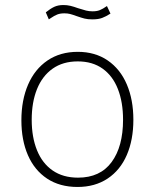

<svg xmlns="http://www.w3.org/2000/svg" viewBox="-20 -733 615 763"><path d="M65 -255Q65 -335 91.5 -396.5Q118 -458 168.5 -492.5Q219 -527 289 -527Q358 -527 408 -492.8Q458 -458.5 484 -397.5Q510 -336.5 510 -257Q510 -177.5 484 -117.2Q458 -57 407.8 -23.5Q357.5 10 288 10Q217.5 10 167.2 -23.2Q117 -56.5 91 -116.2Q65 -176 65 -255ZM469 -257Q469 -327 448.5 -379.2Q428 -431.5 387.8 -460.2Q347.5 -489 289 -489Q230 -489 189 -460Q148 -431 127 -378.8Q106 -326.5 106 -257Q106 -188 127 -136Q148 -84 189.2 -55.5Q230.5 -27 290 -27Q378 -27 423.5 -88.8Q469 -150.5 469 -257ZM416.5 -677.5Q401 -667.5 386 -661.8Q371 -656 347 -656Q329 -656 316 -659.2Q303 -662.5 284.5 -669Q268 -675 258.2 -677.5Q248.5 -680 236 -680Q219 -680 207.2 -675.2Q195.5 -670.5 182.5 -661.5Q175 -656.5 174 -656L162 -684Q180 -698.5 195.5 -705.8Q211 -713 232 -713Q246.5 -713 260 -709.8Q273.5 -706.5 290 -700.5Q310.5 -694 322.2 -691Q334 -688 348 -688Q365 -688 376.8 -692.8Q388.5 -697.5 405 -709L419 -679Z"/></svg>

Font: Public Sans VF
Style: Regular
Weight: 400
Designer: Pablo Impallari, Rodrigo Fuenzalida (Modified by Dan O. Williams and USWDS)
Version: Version 1.003